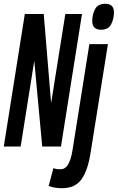

<svg xmlns="http://www.w3.org/2000/svg" viewBox="-33 -774 622 1014"><path d="M-13 0 98 -700H198L237 -229L312 -700H400L289 0H190L148 -453L76 0ZM523 -754Q569 -754 569 -708Q568 -671 553 -644Q538 -617 501 -617Q454 -617 454 -664Q455 -701 470 -727.5Q485 -754 523 -754ZM537 -541 446 29Q431 127 397 173.5Q363 220 295 220Q279 220 260.5 217.5Q242 215 224 208L249 114Q260 118 268 119Q276 120 285 120Q312 120 326.5 95Q341 70 349 25L439 -541Z"/></svg>

Font: Georama Extra Condensed SemiBold
Style: Italic
Weight: 600
Width: 2
Italic angle: -9°
Designer: Jean-Baptiste Levee
Foundry: Production Type
Version: Version 1.000